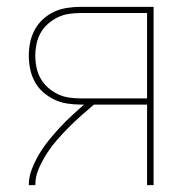

<svg xmlns="http://www.w3.org/2000/svg" viewBox="-20 -540 540 560"><path d="M64 0Q64 -24 73 -47Q82 -70 94.5 -91Q107 -112 122.5 -131Q138 -150 154.5 -168Q171 -186 189 -202.5Q207 -219 225 -235H215Q196 -235 176 -238Q156 -241 138.5 -249.5Q121 -258 106 -271Q91 -284 81.5 -301.5Q72 -319 68 -338.5Q64 -358 64 -378Q64 -397 68 -416.5Q72 -436 81.5 -453.5Q91 -471 106 -484.5Q121 -498 138.5 -506Q156 -514 176 -517Q196 -520 215 -520H428V0H409V-235H254Q235 -219 216.5 -202.5Q198 -186 180.5 -168.5Q163 -151 146.5 -132Q130 -113 116.5 -92Q103 -71 93 -48Q83 -25 83 0ZM409 -253V-502H215Q198 -502 181 -499.5Q164 -497 148.5 -489.5Q133 -482 120 -470.5Q107 -459 98.5 -444Q90 -429 86.5 -412Q83 -395 83 -378Q83 -360 86.5 -343Q90 -326 98.5 -311Q107 -296 120 -284.5Q133 -273 148.5 -265.5Q164 -258 181 -255.5Q198 -253 215 -253Z"/></svg>

Font: Iosevka Term Curly Thin
Style: Regular
Weight: 100
Designer: Belleve Invis
Foundry: Belleve Invis
Version: Version 32.3.0